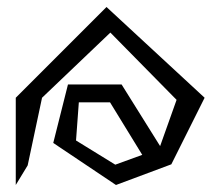

<svg xmlns="http://www.w3.org/2000/svg" viewBox="-20 -528 629 548"><path d="M327 -287H174L132 -120L311 0L469 -59L564 -249L284 -508L25 -249V0L59 -56L100 -249L295 -435L484 -243L437 -111ZM386 -86 309 -58 197 -127 205 -236H294Z"/></svg>

Font: Stormblade
Style: Regular
Weight: 400
Designer: Mew Too
Foundry: Cannot Into Space Fonts
Version: Version 0.77